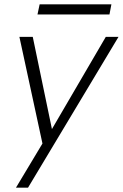

<svg xmlns="http://www.w3.org/2000/svg" viewBox="-20 -671 570 891"><path d="M471 -500H530L110 200H54L177 -5L70 -500H132L221 -72ZM164 -651H497L488 -604H154Z"/></svg>

Font: Albert Sans Light
Style: Italic
Weight: 300
Italic angle: -11.25°
Designer: Andreas Rasmussen
Foundry: a.Foundry
Version: Version 1.025